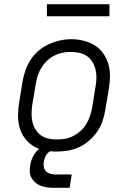

<svg xmlns="http://www.w3.org/2000/svg" viewBox="-20 -719 640 921"><path d="M251 8Q221 8 191.5 2Q162 -4 138 -19.5Q114 -35 97.5 -58Q81 -81 73.5 -109Q66 -137 66.5 -167.5Q67 -198 72 -228L88 -328Q93 -355 102 -381.5Q111 -408 127 -432.5Q143 -457 165.5 -476Q188 -495 214.5 -507Q241 -519 268 -525Q295 -531 323 -531Q353 -531 382 -523.5Q411 -516 435 -501Q459 -486 475.5 -462.5Q492 -439 500 -411Q508 -383 507.5 -352.5Q507 -322 502 -292L485 -192Q481 -165 472 -138.5Q463 -112 446.5 -88Q430 -64 407.5 -44.5Q385 -25 359 -13Q333 -1 305.5 3.5Q278 8 251 8ZM252 -50Q273 -50 293 -53.5Q313 -57 332 -67Q351 -77 367 -91.5Q383 -106 394 -124Q405 -142 411.5 -162Q418 -182 422 -202L438 -302Q442 -323 442.5 -344Q443 -365 438.5 -384.5Q434 -404 423.5 -421.5Q413 -439 397 -450Q381 -461 360.5 -465.5Q340 -470 319 -470Q299 -470 279 -466Q259 -462 240.5 -452.5Q222 -443 206 -428Q190 -413 179 -395Q168 -377 161.5 -357.5Q155 -338 152 -318L135 -218Q132 -198 131.5 -177Q131 -156 135 -136.5Q139 -117 149.5 -99.5Q160 -82 175.5 -70.5Q191 -59 211 -54.5Q231 -50 252 -50ZM239 182Q222 182 206.5 180Q191 178 176.5 172.5Q162 167 150.5 157.5Q139 148 131.5 135Q124 122 123 106Q122 90 125 74Q128 52 138.5 31.5Q149 11 166.5 -4Q184 -19 206 -25.5Q228 -32 249 -32L244 0Q234 0 223.5 5Q213 10 206 18.5Q199 27 195.5 37Q192 47 190 57Q188 70 190.5 83Q193 96 202 104Q211 112 223.5 115Q236 118 249 118H324L314 182ZM205 -641V-699H505V-641Z"/></svg>

Font: Iosevka Etoile Light Oblique
Style: Regular
Weight: 300
Italic angle: -9°
Designer: Belleve Invis
Foundry: Belleve Invis
Version: Version 15.5.2; ttfautohint (v1.8.4)